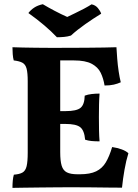

<svg xmlns="http://www.w3.org/2000/svg" viewBox="-20 -908 668 931"><path d="M40.4 -679Q60.8 -678 90.8 -677.5Q120.8 -677 154.2 -676.5Q187.6 -676 218.6 -676Q249.6 -676 272 -676V-170.4Q272 -128 279 -104.7Q286 -81.4 304.2 -72.2Q322.4 -63 355.2 -63L329.4 0Q302.6 0 261.3 0.3Q220 0.6 175.9 1.1Q131.8 1.6 95 2.1Q58.2 2.6 40.4 3Q40.4 -15.4 42 -32.4Q43.6 -49.4 47.2 -61Q74.2 -63 88.9 -71.3Q103.6 -79.6 109 -101.9Q114.4 -124.2 114.4 -167.4V-514.2Q114.4 -554.4 109 -575Q103.6 -595.6 88.9 -603.7Q74.2 -611.8 46.6 -615Q43 -627.2 41.7 -645.6Q40.4 -664 40.4 -679ZM523.8 -195Q549.6 -191.2 570.4 -183.5Q591.2 -175.8 602.6 -165Q591.6 -130 583.8 -85.5Q576 -41 571.6 2Q546 2 506 1.5Q466 1 419.7 0.5Q373.4 0 329.4 0L355.2 -63H367.8Q416.6 -63 446.1 -77.2Q475.6 -91.4 493 -120.6Q510.4 -149.8 523.8 -195ZM462.8 -454.2Q460.8 -429.4 460.2 -401.5Q459.6 -373.6 459.6 -340.4Q459.6 -304.8 460.2 -275.3Q460.8 -245.8 462.8 -222.6Q440.4 -222.6 423.9 -224.2Q407.4 -225.8 392.8 -230.6Q388.8 -276 368.7 -291.5Q348.6 -307 297.8 -307H234.8V-369.2H297.8Q351.6 -369.2 370.7 -385.2Q389.8 -401.2 390.8 -444.2Q406.2 -450 425.1 -452.1Q444 -454.2 462.8 -454.2ZM544.6 -679Q546 -654.8 548.4 -623.6Q550.8 -592.4 555.4 -561.8Q560 -531.2 565.6 -509Q550.4 -502 531.8 -497.7Q513.2 -493.4 487 -493.4Q481.6 -527.4 468.4 -554.9Q455.2 -582.4 424.6 -598.7Q394 -615 338.6 -615H237.2L266 -676Q342.2 -676 395.6 -676.5Q449 -677 484.7 -677.5Q520.4 -678 544.6 -679ZM256 -727.4Q229.6 -755.4 194.8 -785Q160 -814.6 117.6 -844.8Q129.2 -860 146 -871.1Q162.8 -882.2 187.6 -887.6Q213.2 -872.2 245 -855.5Q276.8 -838.8 306 -825.8Q321.2 -833.4 343.3 -843.7Q365.4 -854 387.2 -865.7Q409 -877.4 424 -887Q442.8 -883.2 454.7 -868.9Q466.6 -854.6 470.6 -841.6Q433.6 -819 393.8 -791.1Q354 -763.2 324 -735.6Q308.2 -730.6 290.9 -729Q273.6 -727.4 256 -727.4Z"/></svg>

Font: Vollkorn
Style: Regular
Weight: 400
Designer: Friedrich Althausen
Foundry: Friedrich Althausen
Version: Version 4.104